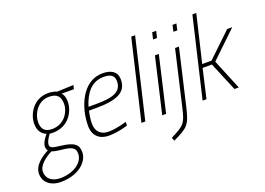

<svg xmlns="http://www.w3.org/2000/svg" viewBox="-129 -1056 2251 1631"><g transform="rotate(-20 996.5 -240.0)"><path d="M260 -210C189 -210 167 -250 167 -306C167 -374 221 -477 325 -477C402 -477 428 -442 428 -374C428 -319 382 -210 260 -210ZM278 -17C366 -8 396 9 396 61C396 145 299 206 185 206C103 206 61 163 61 104C61 47 129 -4 189 -34C201 -29 227 -22 278 -17ZM177 238C337 238 433 148 433 61C433 -7 400 -38 276 -52C207 -60 185 -67 185 -94C185 -127 226 -180 226 -180C226 -180 245 -178 252 -178C405 -178 464 -303 464 -385C464 -424 453 -447 439 -465H549L557 -500L408 -494C408 -494 382 -509 329 -509C197 -509 131 -390 131 -304C131 -247 154 -207 201 -188C201 -188 150 -134 150 -90C150 -73 156 -59 163 -53C104 -21 24 31 24 111C24 183 81 238 177 238Z M614 -282C649 -394 709 -477 821 -477C882 -477 916 -457 916 -405C916 -307 834 -282 679 -282H614ZM703 -25C635 -25 592 -65 592 -138C592 -168 598 -214 607 -250H670C854 -250 952 -288 952 -406C952 -478 900 -509 822 -509C639 -509 555 -298 555 -131C555 -39 612 8 695 8C781 8 867 -21 867 -21V-54C867 -54 780 -25 703 -25Z M1025 0 1194 -718H1159L990 0Z M1361 -632 1375 -692H1339L1325 -632ZM1213 0 1329 -500H1294L1178 0Z M1545 -634 1558 -692H1523L1510 -634ZM1360 0C1330 129 1318 143 1189 208L1201 238C1343 170 1359 153 1395 0L1511 -500H1476L1360 0Z M1638 -261H1722L1831 0H1870L1757 -274L1993 -500H1947L1730 -293H1646L1747 -718H1712L1543 0H1578Z"/></g></svg>

Font: RazerF5 Thin
Style: Italic
Weight: 250
Foundry: Razer Inc.
Version: Version 2